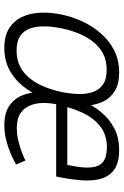

<svg xmlns="http://www.w3.org/2000/svg" viewBox="134 -682 556 863"><g transform="rotate(90 411.5 -250.0)"><path d="M195 8Q140 8 106 -14Q72 -36 55 -73Q38 -110 36.5 -156Q35 -202 45 -250Q55 -298 76.5 -344Q98 -390 130.5 -427Q163 -464 206.5 -486Q250 -508 305 -508Q360 -508 392.5 -486Q425 -464 440 -427Q455 -390 455 -344Q455 -298 445 -250Q435 -202 415 -156Q395 -110 364.5 -73Q334 -36 292 -14Q250 8 195 8ZM207 -47Q249 -47 280 -63.5Q311 -80 333.5 -109Q356 -138 370.5 -174.5Q385 -211 393 -250Q401 -289 402 -325Q403 -361 393 -390Q383 -419 359 -435.5Q335 -452 293 -452Q251 -452 220 -435.5Q189 -419 166.5 -390Q144 -361 129.5 -325Q115 -289 107 -250Q99 -211 98 -174.5Q97 -138 107 -109Q117 -80 141 -63.5Q165 -47 207 -47ZM543 8Q488 8 455.5 -14Q423 -36 408 -73Q393 -110 393 -156Q393 -202 403 -250L448 -225Q442 -195 442.5 -164Q443 -133 454 -106.5Q465 -80 489.5 -64Q514 -48 555 -48ZM543 8 555 -48Q582 -48 608 -54Q634 -60 655 -67.5Q676 -75 688.5 -81Q701 -87 701 -87L719 -45Q719 -45 704.5 -37Q690 -29 665 -18.5Q640 -8 608.5 0Q577 8 543 8ZM448 -225 403 -250Q413 -298 433 -344Q453 -390 483.5 -427Q514 -464 556 -486Q598 -508 653 -508L641 -453Q586 -453 547.5 -423Q509 -393 485.5 -341.5Q462 -290 448 -225ZM711 -225Q721 -273 728 -314.5Q735 -356 731.5 -387Q728 -418 707 -435.5Q686 -453 641 -453L653 -508Q712 -508 742.5 -485.5Q773 -463 783.5 -424Q794 -385 789.5 -334Q785 -283 773 -225ZM432 -225 442 -275H773V-225Z"/></g></svg>

Font: Epunda Sans Light
Style: Italic
Weight: 300
Italic angle: -12.0243°
Designer: Simon Atzbach
Foundry: typofactur
Version: Version 2.204